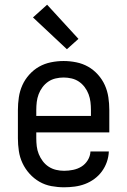

<svg xmlns="http://www.w3.org/2000/svg" viewBox="-20 -787 540 815"><path d="M252 8Q225 8 198 3Q171 -2 147.5 -15.5Q124 -29 105.5 -49.5Q87 -70 75.5 -94.5Q64 -119 60 -146Q56 -173 56 -200V-320Q56 -347 60 -374Q64 -401 75 -425.5Q86 -450 104.5 -470.5Q123 -491 146 -504Q169 -517 196 -522.5Q223 -528 250 -528Q277 -528 304 -522.5Q331 -517 354 -504Q377 -491 395.5 -470.5Q414 -450 425 -425.5Q436 -401 440 -374Q444 -347 444 -320V-225H134V-200Q134 -183 136 -166Q138 -149 144.5 -133Q151 -117 161.5 -103Q172 -89 186.5 -79.5Q201 -70 218 -66Q235 -62 252 -62Q271 -62 290.5 -66Q310 -70 326 -80Q342 -90 352.5 -107Q363 -124 364 -144H442Q441 -121 433.5 -99.5Q426 -78 412.5 -59.5Q399 -41 380.5 -27.5Q362 -14 341 -6Q320 2 297 5Q274 8 252 8ZM366 -295V-320Q366 -337 364 -354Q362 -371 356 -387Q350 -403 339.5 -417Q329 -431 315 -440.5Q301 -450 284 -454Q267 -458 250 -458Q233 -458 216 -454Q199 -450 185 -440.5Q171 -431 160.5 -417Q150 -403 144 -387Q138 -371 136 -354Q134 -337 134 -320V-295ZM264 -578 120 -713 180 -767 313 -622Z"/></svg>

Font: Zed Mono
Style: Regular
Weight: 400
Monospace: yes
Designer: Belleve Invis
Foundry: Belleve Invis
Version: Version 1.0.0; ttfautohint (v1.8.4)